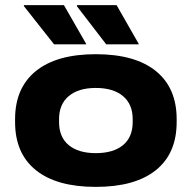

<svg xmlns="http://www.w3.org/2000/svg" viewBox="-20 -713 750 751"><path d="M354.5 18Q201.5 18 120.2 -47.5Q39 -113 39 -235.5V-247Q39 -369 120.2 -435Q201.5 -501 354.5 -501Q508.5 -501 589.8 -435Q671 -369 671 -247V-235.5Q671 -113 589.8 -47.5Q508.5 18 354.5 18ZM354.5 -114Q423 -114 461 -145.2Q499 -176.5 499 -235.5V-247Q499 -305.5 461 -337.2Q423 -369 354.5 -369Q287 -369 249 -337.2Q211 -305.5 211 -247V-235.5Q211 -176.5 249 -145.2Q287 -114 354.5 -114ZM230 -693 317 -541.5V-539.5H191.5L73.5 -689V-693ZM436 -693 522.5 -541.5V-539.5H395.5L281 -688.5V-693Z"/></svg>

Font: Anek Latin Expanded
Style: Bold
Weight: 700
Width: 7
Designer: Yesha Goshar
Foundry: Ek Type
Version: Version 1.003